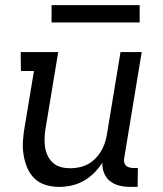

<svg xmlns="http://www.w3.org/2000/svg" viewBox="-20 -724 640 752"><path d="M212 8Q184 8 158 0Q132 -8 114 -26Q96 -44 86 -68.5Q76 -93 72 -119.5Q68 -146 70 -174Q72 -202 77 -230L113 -446H62L61 -520H208L158 -218Q155 -199 154.5 -180.5Q154 -162 157 -144.5Q160 -127 168 -111.5Q176 -96 189 -85Q202 -74 219 -69.5Q236 -65 255 -65Q272 -65 289.5 -68.5Q307 -72 322.5 -80Q338 -88 351 -100.5Q364 -113 373.5 -128Q383 -143 389 -159.5Q395 -176 398 -193L452 -520H535L467 -108Q465 -99 466 -91Q467 -83 472 -77Q477 -71 485.5 -68.5Q494 -66 503 -66H520L519 8H490Q468 8 447.5 3Q427 -2 411 -14.5Q395 -27 387.5 -46.5Q380 -66 381 -87Q367 -65 348.5 -46.5Q330 -28 307.5 -15.5Q285 -3 260.5 2.5Q236 8 212 8ZM182 -636V-704H527V-636Z"/></svg>

Font: Iosevka Etoile
Style: Italic
Weight: 400
Italic angle: -9°
Designer: Belleve Invis
Foundry: Belleve Invis
Version: Version 22.1.2; ttfautohint (v1.8.4)